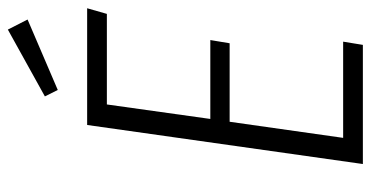

<svg xmlns="http://www.w3.org/2000/svg" viewBox="-242 -680 922 477"><g transform="rotate(-90 218.5 -441.0)"><path d="M437 -685 423 -636H198L162 -379H358L350 -331H155L115 -49H354L346 0H50L147 -685ZM384 -882 409 -833 234 -758 218 -790Z"/></g></svg>

Font: Fira Sans Extra Condensed Light
Style: Italic
Weight: 300
Width: 3
Italic angle: -8°
Designer: Carrois Corporate & Edenspiekermann AG
Foundry: Carrois Corporate GbR & Edenspiekermann AG
Version: Version 4.203